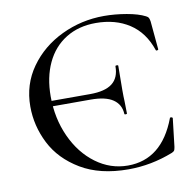

<svg xmlns="http://www.w3.org/2000/svg" viewBox="-74 -712 818 801"><g transform="rotate(-10 334.5 -312.0)"><path d="M302 -302H106V-325H304Q367 -325 397.5 -348.5Q428 -372 428 -421Q428 -424 434 -424Q440 -424 440 -421L439 -320Q439 -288 440 -272L441 -219Q441 -216 435.5 -216Q430 -216 430 -219Q428 -259 396.5 -280.5Q365 -302 302 -302ZM590 -604Q598 -600 600.5 -595.5Q603 -591 605 -580L616 -460Q616 -457 611 -456Q606 -455 605 -459Q579 -536 520 -574.5Q461 -613 378 -613Q305 -613 251 -579.5Q197 -546 168.5 -485Q140 -424 140 -344Q140 -251 175.5 -173Q211 -95 272.5 -49.5Q334 -4 408 -4Q552 -4 614 -168Q614 -171 619 -171Q621 -171 623.5 -169.5Q626 -168 626 -167L612 -47Q610 -35 607.5 -31.5Q605 -28 596 -24Q504 12 408 12Q287 12 206 -36.5Q125 -85 87 -160Q49 -235 49 -317Q49 -410 100.5 -482.5Q152 -555 236.5 -595.5Q321 -636 417 -636Q463 -636 512 -627.5Q561 -619 590 -604Z"/></g></svg>

Font: Cormorant Infant Medium
Style: Regular
Weight: 500
Designer: Christian Thalmann (Catharsis Fonts)
Foundry: Catharsis Fonts
Version: Version 4.000